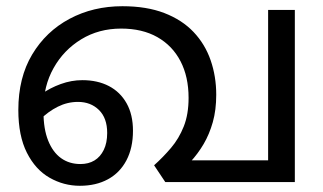

<svg xmlns="http://www.w3.org/2000/svg" viewBox="-20 -586 1040 618"><path d="M374 -566Q452 -566 509 -544Q566 -522 603 -483Q640 -444 658 -392Q676 -340 676 -281Q676 -232 665 -193Q654 -154 635.5 -122.5Q617 -91 592 -64L585 0H512L476 -54Q505 -80 530.5 -110Q556 -140 571.5 -179Q587 -218 587 -271Q587 -339 561 -389Q535 -439 486.5 -466.5Q438 -494 370 -494Q298 -494 241.5 -459.5Q185 -425 152.5 -367Q120 -309 120 -237V-225Q120 -171 135 -133.5Q150 -96 176.5 -77Q203 -58 239 -58Q265 -58 284 -69.5Q303 -81 314 -103.5Q325 -126 325 -158Q325 -206 298.5 -232Q272 -258 231 -258Q197 -258 166 -242.5Q135 -227 109 -201L113 -283Q141 -303 175.5 -315.5Q210 -328 245 -328Q294 -328 330.5 -309Q367 -290 387.5 -253.5Q408 -217 408 -165Q408 -110 387 -70Q366 -30 327.5 -9Q289 12 237 12Q185 12 139.5 -14Q94 -40 66.5 -94.5Q39 -149 39 -232Q39 -336 83.5 -410.5Q128 -485 204 -525.5Q280 -566 374 -566ZM929 -554V0H546L558 -70H843V-554Z"/></svg>

Font: malayalam15
Style: Book
Weight: 400
Designer: Jelle Bosma - Monotype Design Team
Foundry: Monotype Imaging Inc.
Version: Version 2.003